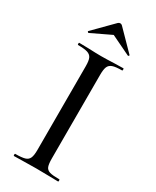

<svg xmlns="http://www.w3.org/2000/svg" viewBox="-206 -861 747 918"><g transform="rotate(30 167.5 -402.0)"><path d="M289 -12Q291 -12 291 -6Q291 0 289 0Q257 0 239 -1L167 -2L97 -1Q78 0 45 0Q43 0 43 -6Q43 -12 45 -12Q81 -12 98 -17Q115 -22 121.5 -36.5Q128 -51 128 -81V-544Q128 -574 121.5 -588Q115 -602 98 -607.5Q81 -613 45 -613Q43 -613 43 -619Q43 -625 45 -625L97 -624Q141 -622 167 -622Q196 -622 240 -624L289 -625Q291 -625 291 -619Q291 -613 289 -613Q253 -613 236.5 -607Q220 -601 214 -586.5Q208 -572 208 -542V-81Q208 -50 213.5 -36Q219 -22 235.5 -17Q252 -12 289 -12ZM169 -804Q175 -804 180 -799L282 -695Q283 -695 283 -693Q283 -691 280.5 -689Q278 -687 277 -688L169 -740L60 -688Q58 -687 55 -690.5Q52 -694 54 -695L157 -799Q162 -804 169 -804Z"/></g></svg>

Font: Cormorant Garamond Medium
Style: Regular
Weight: 500
Designer: Christian Thalmann (Catharsis Fonts)
Foundry: Catharsis Fonts
Version: Version 4.000